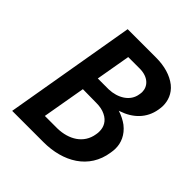

<svg xmlns="http://www.w3.org/2000/svg" viewBox="-190 -832 964 964"><g transform="rotate(45 291.5 -350.0)"><path d="M47 0H269C408 0 525 -66 545 -202C547 -213 548 -224 548 -234C548 -273 532 -314 491 -346C472 -360 450 -371 425 -379C427 -380 429 -380 431 -381C500 -404 550 -452 562 -524C564 -535 565 -545 565 -554C565 -588 553 -627 517 -656C480 -685 429 -700 369 -700H167ZM236 -419 268 -603H352C411 -602 442 -568 442 -528C442 -523 441 -517 440 -511C432 -453 375 -421 314 -419ZM181 -98 221 -328 317 -327C342 -327 363 -323 381 -314C417 -297 430 -267 430 -238C430 -231 430 -223 428 -215C416 -138 349 -100 271 -98Z"/></g></svg>

Font: Jost Medium
Style: Italic
Weight: 500
Italic angle: -5°
Version: Version 3.710